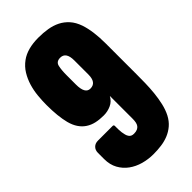

<svg xmlns="http://www.w3.org/2000/svg" viewBox="-265 -942 1025 1025"><g transform="rotate(-45 247.0 -429.5)"><path d="M245.6 7.8Q206.1 7.8 169.2 -2.4Q132.3 -12.7 103.5 -33.7Q74.7 -54.7 57.4 -86.2Q40 -117.7 40 -160.6V-207Q40 -228 52.7 -240.7Q65.4 -253.4 86.4 -253.4H196.8Q205.6 -253.4 205.6 -244.6V-235.8Q205.6 -227.5 205.8 -216.8Q206.1 -206.1 207.5 -195.1Q209 -184.1 211.7 -174.1Q214.4 -164.1 219.2 -157.2Q228 -143.1 248.5 -143.1Q263.7 -143.1 273.7 -147.5Q283.7 -151.9 289.6 -159.9Q295.4 -168 297.6 -179.4Q299.8 -190.9 299.8 -204.6V-377Q285.2 -350.1 259 -338.1Q232.9 -326.2 203.6 -326.2Q172.4 -326.2 146.2 -332Q120.1 -337.9 99.4 -351.6Q78.6 -365.2 64 -387Q49.3 -408.7 41 -439.9Q26.4 -496.6 26.4 -581.5Q26.4 -614.7 29.8 -650.1Q33.2 -685.5 43.2 -718.8Q53.2 -752 71 -781.2Q88.9 -810.5 117.7 -831.5Q166.5 -867.2 250.5 -867.2Q286.6 -867.2 319.3 -861.8Q352.1 -856.4 379.4 -842.8Q406.7 -829.1 428 -805.4Q449.2 -781.7 461.9 -745.1Q482.4 -683.6 482.4 -591.3V-358.9Q482.4 -328.6 481.7 -292.5Q481 -256.3 477.3 -219.7Q473.6 -183.1 465.6 -148.4Q457.5 -113.8 443.4 -86.4Q428.2 -57.6 406.7 -39.3Q385.3 -21 359.6 -10.5Q334 0 304.9 3.9Q275.9 7.8 245.6 7.8ZM254.4 -478Q299.8 -478 299.8 -539.1V-645.5Q299.8 -709 256.8 -709Q226.6 -709 220.7 -683.3Q214.8 -657.7 214.8 -617.7V-548.3Q214.8 -478 254.4 -478Z"/></g></svg>

Font: Fz Anton Round
Style: Regular
Weight: 400
Designer: Vernon Adams
Foundry: Vernon Adams
Version: Version 2.0 Mod + VH boi FontZin